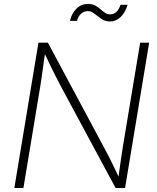

<svg xmlns="http://www.w3.org/2000/svg" viewBox="-20 -941 787 961"><path d="M51.8 0 172.4 -727.5H219.7L500.5 -203.1Q512.7 -181.6 525.6 -155.8Q538.6 -129.9 552.2 -101.6Q565.9 -73.2 579.6 -43.9L571.3 -42Q575.2 -70.8 579.1 -99.9Q583 -128.9 587.2 -156.5Q591.3 -184.1 595.2 -208L681.6 -727.5H726.6L606 0H558.6L286.1 -506.3Q272.9 -530.8 259.3 -557.9Q245.6 -585 230.7 -615.7Q215.8 -646.5 198.7 -683.1L207 -685.5Q201.7 -649.4 197.3 -617.4Q192.9 -585.4 189 -557.6Q185.1 -529.8 181.2 -506.8L97.2 0ZM530.3 -833.5Q510.7 -833.5 496.3 -841.6Q481.9 -849.6 469.7 -859.6Q457.5 -869.6 445.8 -877.4Q434.1 -885.3 419.9 -885.3Q399.4 -885.3 385 -871.6Q370.6 -857.9 365.2 -836.4H330.1Q338.4 -873.5 362.5 -897.5Q386.7 -921.4 420.4 -921.4Q441.9 -921.4 456.5 -913.3Q471.2 -905.3 482.7 -895Q494.1 -884.8 505.4 -877Q516.6 -869.1 530.8 -869.1Q548.8 -869.1 561.5 -880.4Q574.2 -891.6 583.5 -917H618.7Q607.4 -878.4 584 -856Q560.5 -833.5 530.3 -833.5Z"/></svg>

Font: Inter 20pt ExtraLight
Style: Italic
Weight: 250
Italic angle: -9.3988°
Version: Version 4.001;git-66647c0bb